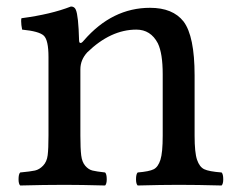

<svg xmlns="http://www.w3.org/2000/svg" viewBox="-20 -568 740 590"><path d="M238 -444Q325 -544 441 -544Q511 -544 544 -502Q578 -457 578 -336V-151Q578 -99 585.5 -77Q593 -55 607.5 -48Q622 -41 661 -38Q666 -33 666 -17Q666 -3 661 2Q587 0 529 0Q477 0 403 2Q398 -3 398 -17Q398 -33 403 -38Q439 -41 452.5 -48Q466 -55 473 -77Q480 -99 480 -151V-340Q480 -404 465 -435Q443 -477 399 -477Q320 -477 248 -407Q227 -384 227 -355V-151Q227 -112 229.5 -91Q232 -70 242 -58.5Q252 -47 264 -44Q276 -41 303 -38Q308 -33 308 -17Q308 -3 303 2Q229 0 179 0Q116 0 42 2Q37 -3 37 -17Q37 -33 42 -38Q74 -41 87.5 -44Q101 -47 112.5 -59Q124 -71 126.5 -91Q129 -111 129 -151V-393Q129 -445 114.5 -458.5Q100 -472 48 -477Q45 -492 45 -503Q45 -510 46 -512Q137 -524 198 -548Q209 -548 213 -538Q221 -520 223 -444Q223 -438 225.5 -436.5Q228 -435 231 -437Q234 -439 238 -444Z"/></svg>

Font: Indiction Unicode
Style: Normal
Weight: 500
Version: Version 1.1